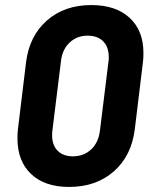

<svg xmlns="http://www.w3.org/2000/svg" viewBox="-20 -728 589 759"><path d="M49 -181Q49 -205 51 -218L83 -482Q96 -586 165.5 -647Q235 -708 341 -708Q438 -708 492.5 -657.5Q547 -607 547 -519Q547 -495 545 -482L513 -218Q500 -112 430 -50.5Q360 11 253 11Q157 11 103 -40Q49 -91 49 -181ZM375 -211 409 -486Q410 -492 410 -502Q410 -542 388 -564.5Q366 -587 326 -587Q284 -587 255 -559.5Q226 -532 221 -486L187 -211Q186 -205 186 -193Q186 -154 208 -132Q230 -110 268 -110Q311 -110 340 -137Q369 -164 375 -211Z"/></svg>

Font: Barlow
Style: Bold Italic
Weight: 700
Italic angle: -7°
Designer: Jeremy Tribby
Foundry: Tribby Type
Version: Version 1.422